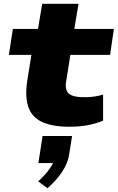

<svg xmlns="http://www.w3.org/2000/svg" viewBox="-20 -659 622 1015"><path d="M347 11Q256 11 202 -14.5Q148 -40 130 -93Q112 -146 123 -225L146 -369H27L48 -506H181L203 -639H395L373 -506H582L562 -369H352L330 -230Q322 -184 343.5 -164.5Q365 -145 427 -145Q453 -145 478 -148.5Q503 -152 525 -159V-21Q482 -4 440.5 3.5Q399 11 347 11ZM231 336 182 300Q222 263 244 231Q266 199 269 176L295 203H183L205 60H361L345 161Q337 207 307 251.5Q277 296 231 336Z"/></svg>

Font: Nunito Sans 7pt Expanded Black
Style: Italic
Weight: 900
Width: 7
Italic angle: -9°
Designer: Vernon Adams
Foundry: Vernon Adams
Version: Version 3.101;gftools[0.9.27]